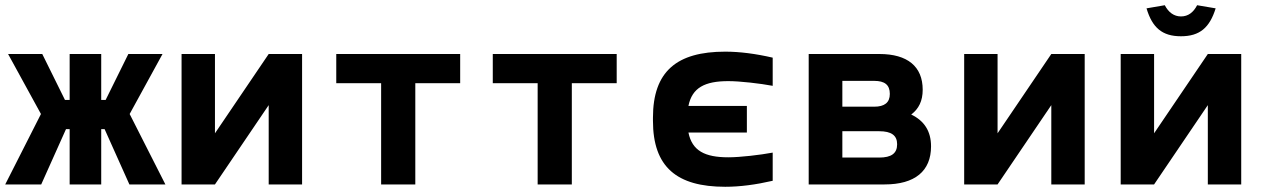

<svg xmlns="http://www.w3.org/2000/svg" viewBox="-27 -707 4847 736"><path d="M240 -500V-324H222L135 -500H4L130 -270L-7 0H131L226 -212H240V0H361V-212H374L469 0H607L470 -270L596 -500H465L378 -324H361V-500Z M669 0H797L1003 -304V0H1131V-500H1003L797 -196V-500H669Z M1434 0H1565V-388H1737V-500H1262V-388H1434Z M2034 0H2165V-388H2337V-500H1862V-388H2034Z M2476 -256V-244C2476 -67 2567 9 2753 9C2809 9 2870 1 2935 -14V-122C2887 -113 2810 -104 2765 -104C2675 -104 2626 -129 2612 -199H2836V-301H2612C2626 -371 2675 -396 2765 -396C2810 -396 2887 -387 2935 -378V-486C2870 -501 2809 -509 2753 -509C2567 -509 2476 -433 2476 -256Z M3073 0H3364C3480 0 3542 -51 3542 -146C3542 -204 3516 -244 3466 -268C3495 -290 3510 -320 3510 -363C3510 -452 3452 -500 3344 -500H3073ZM3202 -103V-204H3343C3390 -204 3412 -188 3412 -154C3412 -119 3390 -103 3343 -103ZM3202 -298V-397H3324C3364 -397 3384 -382 3384 -347C3384 -314 3364 -298 3324 -298Z M3669 0H3797L4003 -304V0H4131V-500H4003L3797 -196V-500H3669Z M4269 0H4397L4603 -304V0H4731V-500H4603L4397 -196V-500H4269ZM4368 -675 4438 -687C4452 -660 4473 -644 4500 -644C4528 -644 4548 -660 4562 -687L4633 -675C4610 -601 4572 -568 4500 -568C4428 -568 4390 -601 4368 -675Z"/></svg>

Font: LT Wave Mono Bold
Style: Regular
Weight: 700
Designer: Daniel Lyons
Version: Version 2.5 (Glyphs App)